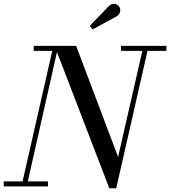

<svg xmlns="http://www.w3.org/2000/svg" viewBox="-55 -995 908 1025"><path d="M528.5 10 236.5 -750H351.5L575.5 -157L711 -750H738.5L565.5 10ZM-35 0V-26.5H201V0ZM59.5 0 224 -723.5H125V-750H256.5L87.5 0ZM591 -723.5V-750H833.5V-723.5ZM440 -838.5 423.5 -856 526.5 -963Q534.5 -970.5 542.8 -973Q551 -975.5 558.8 -974Q566.5 -972.5 572.8 -968Q579 -963.5 582.5 -957.5Q587.5 -949.5 587 -939.8Q586.5 -930 581.8 -921.8Q577 -913.5 569 -908.5Z"/></svg>

Font: Bodoni Moda 9pt
Style: Italic
Weight: 400
Italic angle: -13°
Designer: Owen Earl
Foundry: indestructible type
Version: Version 2.005